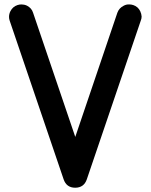

<svg xmlns="http://www.w3.org/2000/svg" viewBox="-20 -815 701 893"><path d="M275.9 19C284.7 44.9 302.7 58.1 329.6 58.1C356.9 58.1 375 44.9 383.8 19L634.8 -719.2C637.2 -725.6 638.7 -731.4 638.7 -737.8C638.2 -746.1 636.2 -754.4 632.3 -762.7C625.5 -776.9 614.7 -786.6 599.6 -791.5C593.3 -793.5 587.4 -794.4 581.1 -794.4C572.8 -794.9 564 -793 555.7 -788.6C541 -781.2 531.2 -770.5 525.9 -755.9L330.1 -178.2L133.8 -755.9C129.4 -770.5 119.6 -781.2 105.5 -788.6C97.2 -792.5 88.4 -794.4 80.1 -794.4C73.7 -794.4 67.9 -793.5 61.5 -791.5C46.4 -786.6 35.6 -776.9 28.3 -762.7C23.9 -753.9 22 -745.1 22 -736.3C22 -731 22.9 -725.1 24.9 -719.2Z"/></svg>

Font: Nemoy
Style: Bold
Weight: 700
Designer: BSozoo
Foundry: BSozoo
Version: Version 001.000